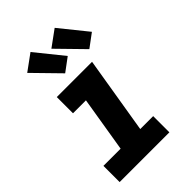

<svg xmlns="http://www.w3.org/2000/svg" viewBox="-228 -863 955 955"><g transform="rotate(-45 250.0 -385.5)"><path d="M30 0V-114H151L199 -406H108V-520H356L289 -114H380V0ZM391 -574 259 -709 344 -771 461 -626ZM221 -574 89 -709 174 -771 291 -626Z"/></g></svg>

Font: Iosevka Heavy Oblique
Style: Regular
Weight: 900
Italic angle: -9°
Monospace: yes
Designer: Belleve Invis
Foundry: Belleve Invis
Version: Version 32.5.0; ttfautohint (v1.8.4)